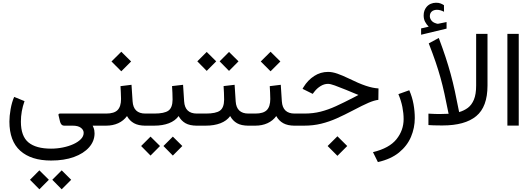

<svg xmlns="http://www.w3.org/2000/svg" viewBox="-20 -913 3861 1395"><path d="M158.2 -178.2Q131.8 -105 131.8 -29.3Q131.8 76.7 186.8 121.8Q241.7 167 351.1 167Q394.5 167 436.8 158.4Q479 149.9 513.2 134.3Q547.4 118.7 567.6 97.9Q587.9 77.1 587.9 52.2Q587.9 30.8 567.6 15.4Q547.4 0 507.8 0H447.8Q433.6 0 426.3 -8.8Q418.9 -17.6 416 -30.3L405.3 -75.2Q402.3 -87.9 416.5 -87.9H711.4V0H653.3Q663.1 20 665 32.7Q667 45.4 667 55.7Q667 112.3 627.4 157.2Q587.9 202.1 517.1 227.8Q446.3 253.4 351.6 253.4Q206.5 253.4 127.4 182.6Q48.3 111.8 48.3 -29.8Q48.3 -69.3 57.1 -119.9Q65.9 -170.4 83 -209ZM359.9 393.1 428.2 324.7 497.1 393.1 428.2 462.4ZM197.8 393.1 266.1 324.7 335 393.1 266.1 462.4Z M1046.9 0H1035.2Q985.8 0 953.6 -17.8Q921.4 -35.6 902.8 -69.8Q877.9 -35.6 838.9 -17.8Q799.8 0 751 0H691.9V-87.9H751Q809.6 -87.9 834.5 -113.5Q859.4 -139.2 859.4 -193.8Q859.4 -216.8 857.9 -240.7Q856.4 -264.6 855.5 -287.1L935.5 -296.9L943.4 -176.8Q949.2 -87.9 1036.1 -87.9H1046.9ZM790 -466.3 861.3 -537.1 932.6 -466.3 861.3 -395Z M1421.4 0H1409.7Q1358.9 0 1327.6 -17.8Q1296.4 -35.6 1277.8 -69.8Q1252.9 -35.2 1207.3 -17.6Q1161.6 0 1100.1 0H1027.3V-87.9H1101.1Q1173.8 -87.9 1203.6 -109.1Q1233.4 -130.4 1233.9 -189Q1233.9 -212.9 1232.7 -238.8Q1231.4 -264.6 1230 -287.6L1310.1 -296.9L1317.9 -176.3Q1323.7 -87.9 1410.6 -87.9H1421.4ZM1167.5 147.9 1235.8 79.6 1304.7 147.9 1235.8 217.3ZM1005.4 147.9 1073.7 79.6 1142.6 147.9 1073.7 217.3Z M1795.9 0H1784.2Q1733.4 0 1702.1 -17.8Q1670.9 -35.6 1652.3 -69.8Q1627.4 -35.2 1581.8 -17.6Q1536.1 0 1474.6 0H1401.9V-87.9H1475.6Q1548.3 -87.9 1578.1 -109.1Q1607.9 -130.4 1608.4 -189Q1608.4 -212.9 1607.2 -238.8Q1606 -264.6 1604.5 -287.6L1684.6 -296.9L1692.4 -176.3Q1698.2 -87.9 1785.2 -87.9H1795.9ZM1575.7 -467.3 1644 -535.6 1712.9 -467.3 1644 -397.9ZM1413.6 -467.3 1481.9 -535.6 1550.8 -467.3 1481.9 -397.9Z M2131.3 0H2119.6Q2070.3 0 2038.1 -17.8Q2005.9 -35.6 1987.3 -69.8Q1962.4 -35.6 1923.3 -17.8Q1884.3 0 1835.4 0H1776.4V-87.9H1835.4Q1894 -87.9 1918.9 -113.5Q1943.8 -139.2 1943.8 -193.8Q1943.8 -216.8 1942.4 -240.7Q1940.9 -264.6 1939.9 -287.1L2020 -296.9L2027.8 -176.8Q2033.7 -87.9 2120.6 -87.9H2131.3ZM1874.5 -466.3 1945.8 -537.1 2017.1 -466.3 1945.8 -395Z M2360.4 147.9 2431.6 77.1 2502.9 147.9 2431.6 219.2ZM2111.8 0V-87.9H2191.4Q2254.9 -87.9 2309.6 -101.8Q2364.3 -115.7 2420.9 -141.6Q2477.5 -167.5 2546.4 -203.1L2584.5 -223.1Q2573.7 -226.6 2557.1 -234.1Q2540.5 -241.7 2494.1 -260.3Q2444.8 -280.3 2412.6 -292Q2380.4 -303.7 2363.3 -303.7Q2335.4 -303.7 2309.3 -287.6Q2283.2 -271.5 2265.1 -248L2252 -231L2178.2 -267.6L2185.5 -280.3Q2216.3 -330.6 2262.5 -360.6Q2308.6 -390.6 2363.8 -390.6Q2394.5 -390.6 2431.6 -377.7Q2468.8 -364.7 2511.7 -343.8Q2587.4 -306.6 2637.7 -289.8Q2688 -272.9 2730 -270.5L2729 -187.5Q2699.2 -184.1 2658 -166.5Q2616.7 -148.9 2542 -109.4Q2482.4 -78.1 2426.8 -53.2Q2371.1 -28.3 2313.5 -14.2Q2255.9 0 2189.9 0Z M2953.6 -257.3Q2975.1 -208 2984.4 -156.5Q2993.7 -105 2993.7 -55.2Q2993.7 16.1 2966.1 81.3Q2938.5 146.5 2879.4 194.8Q2820.3 243.2 2725.6 264.6L2689.9 192.4Q2808.6 163.6 2860.6 98.6Q2912.6 33.7 2912.6 -47.4Q2912.6 -89.8 2903.6 -135.7Q2894.5 -181.6 2874.5 -229Z M3094.7 -719.2Q3079.1 -734.9 3068.6 -754.6Q3058.1 -774.4 3058.1 -801.3Q3058.1 -820.3 3063.7 -835.4Q3069.3 -850.6 3078.6 -861.8Q3091.3 -877.4 3109.6 -885.3Q3127.9 -893.1 3147.5 -893.1Q3167.5 -893.1 3179.7 -888.4Q3191.9 -883.8 3205.6 -875.5L3206.1 -827.6Q3179.2 -841.8 3154.3 -841.8Q3145.5 -841.8 3135 -839.1Q3124.5 -836.4 3116.7 -829.1Q3103 -816.9 3103 -794.9Q3103.5 -778.8 3114.5 -764.2Q3125.5 -749.5 3149.4 -742.7Q3151.9 -742.2 3154.3 -741.2Q3156.7 -740.2 3160.2 -740.2Q3163.1 -740.2 3165 -740.7L3224.6 -752.9V-705.1L3039.6 -660.6V-706.5ZM3239.3 -86.4Q3223.1 -168 3209.5 -230.5Q3195.8 -293 3180.4 -348.4Q3165 -403.8 3144.8 -463.1Q3124.5 -522.5 3095.2 -597.7L3168 -637.2Q3197.3 -559.1 3217.8 -496.6Q3238.3 -434.1 3254.4 -375.2Q3270.5 -316.4 3284.9 -250.5Q3299.3 -184.6 3315.9 -98.6Q3351.6 -108.9 3379.4 -129.6Q3407.2 -150.4 3423.3 -189.2Q3439.5 -228 3439.5 -292V-667H3522V-291.5Q3522 -136.7 3439.9 -69.1Q3357.9 -1.5 3195.8 -1.5Q3188.5 -1.5 3168.9 -1.7Q3149.4 -2 3128.2 -2.4Q3106.9 -2.9 3092.8 -4.4V-87.4Q3118.2 -85.9 3138.2 -85.2Q3158.2 -84.5 3172.4 -84.5Q3203.1 -84.5 3239.3 -86.4Z M3666.5 -667H3749V-0.5H3666.5Z"/></svg>

Font: Vazir UI
Style: Regular-UI
Weight: 400
Designer: Saber Rastikerdar
Foundry: Saber Rastikerdar
Version: Version 30.1.0